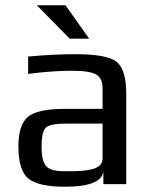

<svg xmlns="http://www.w3.org/2000/svg" viewBox="-20 -700 578 730"><path d="M460 0H373V-46Q362 10 227 10Q127 10 88.5 -20.5Q50 -51 50 -144Q50 -225 86 -255.5Q122 -286 225 -286H370V-363Q370 -403 345.5 -417Q321 -431 253 -431Q179 -431 87 -419V-485Q186 -494 266 -494Q388 -494 424 -464.5Q460 -435 460 -342ZM370 -98V-230H231Q169 -230 153.5 -214Q138 -198 138 -141Q138 -90 154.5 -69.5Q171 -49 224 -49H242Q268 -49 285.5 -50Q303 -51 325 -55.5Q347 -60 358.5 -70.5Q370 -81 370 -98ZM319 -553H245L120 -680H229Z"/></svg>

Font: Play
Style: Regular
Weight: 400
Designer: Jonas Hecksher
Foundry: Jonas Hecksher, Playtypeª, e-types AS
Version: Version 1.002